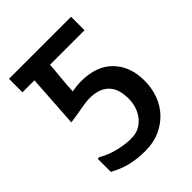

<svg xmlns="http://www.w3.org/2000/svg" viewBox="-199 -798 897 897"><g transform="rotate(-45 250.0 -349.5)"><path d="M59 -137Q78 -125 100.5 -116.5Q123 -108 146.5 -102.5Q170 -97 192.5 -94.5Q215 -92 233 -93Q260 -94 281.5 -106Q303 -118 318 -137.5Q333 -157 341 -181.5Q349 -206 349 -233Q349 -300 316 -332Q283 -364 221 -364Q201 -364 175.5 -359.5Q150 -355 121 -350Q115 -349 100.5 -347Q86 -345 81 -344L98 -605H19V-694H429V-605H201Q198 -562 194 -524Q190 -486 188 -442Q201 -444 217 -446Q233 -448 249 -448Q351 -448 406 -391Q461 -334 461 -241Q461 -191 445 -148Q429 -105 399 -73.5Q369 -42 327 -23.5Q285 -5 233 -5Q203 -5 178 -8Q153 -11 131 -16.5Q109 -22 89 -30.5Q69 -39 48 -50V-137Z"/></g></svg>

Font: D2Coding
Style: Bold
Weight: 700
Monospace: yes
Designer: Yong-Rak Park; Jeong-Hwan Yoon; Sang-Min Lee;
Foundry: NHN Corporation
Version: Version 1.3.2; Build 20180524